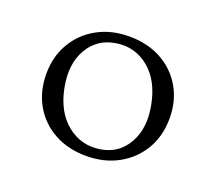

<svg xmlns="http://www.w3.org/2000/svg" viewBox="-80 -815 700 623"><g transform="rotate(20 270.0 -503.0)"><path d="M270.5 -709Q333 -709 381 -682.8Q429 -656.5 456 -610Q483 -563.5 483 -503.5Q483 -443 455.8 -396.5Q428.5 -350 380.2 -323.2Q332 -296.5 269.5 -296.5Q207 -296.5 159.2 -322.8Q111.5 -349 84.5 -395.8Q57.5 -442.5 57.5 -503.5Q57.5 -563 84.8 -609.5Q112 -656 160 -682.5Q208 -709 270.5 -709ZM305.5 -332.5Q366.5 -342 396.5 -395Q426.5 -448 412 -524Q397 -603.5 348.2 -643.5Q299.5 -683.5 236.5 -673.5Q174.5 -664 144 -611.2Q113.5 -558.5 128 -482Q143 -402.5 192.5 -362.5Q242 -322.5 305.5 -332.5Z"/></g></svg>

Font: Fraunces 9pt Soft Light
Style: Regular
Weight: 300
Version: Version 1.000;[0bf87f6ff]